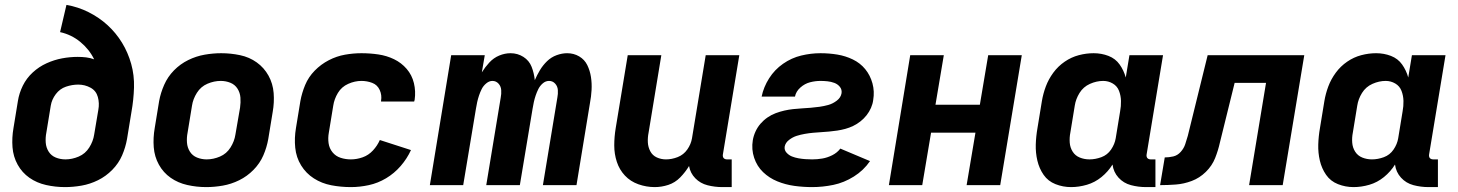

<svg xmlns="http://www.w3.org/2000/svg" viewBox="-20 -755 5944 783"><path d="M245 8Q278 8 312.5 2Q347 -4 379.5 -20Q412 -36 438 -62.5Q464 -89 478 -121.5Q492 -154 498 -188L516 -298Q525 -348 526.5 -398Q528 -448 515 -494.5Q502 -541 477.5 -581Q453 -621 418.5 -652.5Q384 -684 341 -705.5Q298 -727 251 -735L225 -624Q271 -614 307.5 -584Q344 -554 364 -513Q348 -519 331.5 -521Q315 -523 297 -523Q265 -523 233 -517Q201 -511 170 -497Q139 -483 113.5 -459.5Q88 -436 73 -405.5Q58 -375 53 -343L35 -233Q28 -193 31 -154.5Q34 -116 52 -83.5Q70 -51 100 -30Q130 -9 168 -0.5Q206 8 245 8ZM247 -105Q226 -105 207.5 -112.5Q189 -120 178.5 -136.5Q168 -153 166.5 -173.5Q165 -194 169 -214L187 -324Q191 -349 207.5 -371Q224 -393 249 -401.5Q274 -410 299 -410Q326 -410 349 -397.5Q372 -385 379 -359.5Q386 -334 381 -307L364 -206Q360 -179 344 -153.5Q328 -128 301 -116.5Q274 -105 247 -105Z M821 8Q854 8 888.5 2Q923 -4 955.5 -20Q988 -36 1014 -62.5Q1040 -89 1054 -121.5Q1068 -154 1074 -188L1092 -298Q1099 -337 1096 -375.5Q1093 -414 1075 -446.5Q1057 -479 1027 -500.5Q997 -522 959 -530Q921 -538 882 -538Q849 -538 814.5 -532Q780 -526 747.5 -510Q715 -494 689.5 -468Q664 -442 649.5 -409Q635 -376 629 -343L611 -233Q604 -193 607 -154.5Q610 -116 628 -83.5Q646 -51 676 -30Q706 -9 744 -0.5Q782 8 821 8ZM823 -105Q802 -105 783.5 -112.5Q765 -120 754.5 -136.5Q744 -153 742.5 -173.5Q741 -194 745 -214L763 -324Q767 -351 783 -376.5Q799 -402 826 -413.5Q853 -425 880 -425Q901 -425 919.5 -417.5Q938 -410 948.5 -393.5Q959 -377 960.5 -357Q962 -337 959 -316L940 -206Q936 -179 920 -153.5Q904 -128 877 -116.5Q850 -105 823 -105Z M1411 8Q1447 8 1484 0Q1521 -8 1554.5 -28Q1588 -48 1614 -78Q1640 -108 1656 -143L1529 -184Q1519 -161 1501 -141.5Q1483 -122 1459 -113.5Q1435 -105 1411 -105Q1389 -105 1369 -111.5Q1349 -118 1336 -134Q1323 -150 1320 -171Q1317 -192 1321 -214L1339 -324Q1343 -351 1358 -376Q1373 -401 1400 -413Q1427 -425 1454 -425Q1477 -425 1498 -417Q1519 -409 1528.5 -388Q1538 -367 1534 -344V-341H1669L1671 -348Q1676 -383 1668 -416Q1660 -449 1638.5 -474Q1617 -499 1587 -513.5Q1557 -528 1523 -533Q1489 -538 1454 -538Q1421 -538 1387 -532Q1353 -526 1321 -509.5Q1289 -493 1263.5 -467Q1238 -441 1224.5 -408.5Q1211 -376 1205 -343L1187 -233Q1180 -192 1184 -152.5Q1188 -113 1208 -80.5Q1228 -48 1260 -27.5Q1292 -7 1331 0.5Q1370 8 1411 8Z M1733 0H1869L1921 -312Q1923 -325 1926 -338.5Q1929 -352 1933.5 -365.5Q1938 -379 1944.5 -392Q1951 -405 1963 -415Q1975 -425 1988 -425Q2003 -425 2013 -414Q2023 -403 2024 -387.5Q2025 -372 2022 -357L1963 0H2100L2152 -312Q2154 -325 2157 -338.5Q2160 -352 2164.5 -365.5Q2169 -379 2175.5 -392Q2182 -405 2193.5 -415Q2205 -425 2219 -425Q2234 -425 2244 -414Q2254 -403 2255 -387.5Q2256 -372 2253 -357L2194 0H2331L2386 -335Q2391 -361 2392.5 -388Q2394 -415 2390 -441Q2386 -467 2375 -489.5Q2364 -512 2342 -525Q2320 -538 2293 -538Q2272 -538 2250 -530Q2228 -522 2211 -505.5Q2194 -489 2182 -469Q2170 -449 2161 -428Q2158 -457 2148 -482.5Q2138 -508 2114.5 -523Q2091 -538 2062 -538Q2039 -538 2016 -528.5Q1993 -519 1975.5 -500Q1958 -481 1945 -460L1957 -530H1820Z M2650 8Q2678 8 2705.5 -1Q2733 -10 2754 -31.5Q2775 -53 2790 -78Q2795 -49 2815.5 -28Q2836 -7 2865.5 0.5Q2895 8 2926 8H2964V-105H2944Q2939 -105 2934.5 -107.5Q2930 -110 2928.5 -115Q2927 -120 2928 -125L2995 -530H2858L2802 -191Q2798 -167 2783 -145.5Q2768 -124 2744 -114.5Q2720 -105 2696 -105Q2676 -105 2658.5 -113Q2641 -121 2632 -138Q2623 -155 2622 -174.5Q2621 -194 2625 -214L2677 -530H2540L2491 -233Q2485 -197 2485 -162Q2485 -127 2495.5 -95Q2506 -63 2528.5 -39Q2551 -15 2583.5 -3.5Q2616 8 2650 8Z M3292 8Q3335 8 3378.5 -1Q3422 -10 3462 -35Q3502 -60 3528 -98L3407 -149Q3394 -132 3374 -122Q3354 -112 3333.5 -108.5Q3313 -105 3292 -105Q3278 -105 3264 -106Q3250 -107 3236 -109.5Q3222 -112 3209.5 -117Q3197 -122 3187.5 -132.5Q3178 -143 3180 -157Q3183 -173 3198 -184.5Q3213 -196 3229 -201Q3245 -206 3262 -209Q3279 -212 3295.5 -213.5Q3312 -215 3328.5 -216Q3345 -217 3361.5 -218.5Q3378 -220 3394.5 -222.5Q3411 -225 3427.5 -229.5Q3444 -234 3459.5 -241.5Q3475 -249 3489 -260Q3503 -271 3514 -285Q3525 -299 3532 -315Q3539 -331 3541 -347Q3547 -382 3538 -415Q3529 -448 3508.5 -473Q3488 -498 3458 -512.5Q3428 -527 3394.5 -532.5Q3361 -538 3326 -538Q3287 -538 3247.5 -528.5Q3208 -519 3173.5 -495Q3139 -471 3116.5 -435.5Q3094 -400 3086 -361H3222Q3226 -382 3244 -398Q3262 -414 3283.5 -419.5Q3305 -425 3326 -425Q3340 -425 3354.5 -423.5Q3369 -422 3382.5 -417Q3396 -412 3405 -401Q3414 -390 3412 -375Q3409 -357 3392.5 -344.5Q3376 -332 3358 -327Q3340 -322 3322 -319.5Q3304 -317 3286 -315.5Q3268 -314 3250 -313Q3232 -312 3214 -310Q3196 -308 3178.5 -304Q3161 -300 3143.5 -293.5Q3126 -287 3110 -276Q3094 -265 3081.5 -250.5Q3069 -236 3061 -218.5Q3053 -201 3050 -183Q3044 -146 3055.5 -111.5Q3067 -77 3092 -53Q3117 -29 3150 -15.5Q3183 -2 3219 3Q3255 8 3292 8Z M3605 0H3741L3777 -214H3958L3922 0H4059L4147 -530H4010L3976 -328H3795L3829 -530H3692Z M4348 8Q4380 8 4412.5 -1.5Q4445 -11 4472 -33Q4499 -55 4517 -84Q4521 -53 4541.5 -30.5Q4562 -8 4592 0Q4622 8 4654 8H4692V-105H4672Q4667 -105 4662.5 -107.5Q4658 -110 4656.5 -115Q4655 -120 4656 -125L4723 -530H4586L4571 -439Q4563 -468 4546 -492Q4529 -516 4500.5 -527Q4472 -538 4440 -538Q4410 -538 4379.5 -530Q4349 -522 4322 -503.5Q4295 -485 4275.5 -458.5Q4256 -432 4245 -402.5Q4234 -373 4229 -343L4211 -233Q4205 -199 4204 -165.5Q4203 -132 4210.5 -100Q4218 -68 4236 -42Q4254 -16 4284.5 -4Q4315 8 4348 8ZM4423 -105Q4402 -105 4383.5 -112.5Q4365 -120 4354.5 -136.5Q4344 -153 4342.5 -173.5Q4341 -194 4345 -214L4363 -324Q4367 -351 4382.5 -376Q4398 -401 4425 -413Q4452 -425 4479 -425Q4500 -425 4518 -414.5Q4536 -404 4543.5 -384.5Q4551 -365 4551.5 -343.5Q4552 -322 4548 -301L4530 -191Q4526 -167 4511 -145Q4496 -123 4471.5 -114Q4447 -105 4423 -105Z M4711 0Q4743 0 4775.5 -2.5Q4808 -5 4840 -17Q4872 -29 4897.5 -54Q4923 -79 4935.5 -110.5Q4948 -142 4955 -174L5015 -417H5143L5074 0H5211L5299 -530H4905L4824 -201Q4819 -184 4813.5 -167Q4808 -150 4795 -135.5Q4782 -121 4764.5 -117Q4747 -113 4730 -113Z M5500 8Q5532 8 5564.5 -1.5Q5597 -11 5624 -33Q5651 -55 5669 -84Q5673 -53 5693.5 -30.5Q5714 -8 5744 0Q5774 8 5806 8H5844V-105H5824Q5819 -105 5814.5 -107.5Q5810 -110 5808.5 -115Q5807 -120 5808 -125L5875 -530H5738L5723 -439Q5715 -468 5698 -492Q5681 -516 5652.5 -527Q5624 -538 5592 -538Q5562 -538 5531.5 -530Q5501 -522 5474 -503.5Q5447 -485 5427.5 -458.5Q5408 -432 5397 -402.5Q5386 -373 5381 -343L5363 -233Q5357 -199 5356 -165.5Q5355 -132 5362.5 -100Q5370 -68 5388 -42Q5406 -16 5436.5 -4Q5467 8 5500 8ZM5575 -105Q5554 -105 5535.5 -112.5Q5517 -120 5506.5 -136.5Q5496 -153 5494.5 -173.5Q5493 -194 5497 -214L5515 -324Q5519 -351 5534.5 -376Q5550 -401 5577 -413Q5604 -425 5631 -425Q5652 -425 5670 -414.5Q5688 -404 5695.5 -384.5Q5703 -365 5703.5 -343.5Q5704 -322 5700 -301L5682 -191Q5678 -167 5663 -145Q5648 -123 5623.5 -114Q5599 -105 5575 -105Z"/></svg>

Font: Iosevka Sparkle Extrabold
Style: Italic
Weight: 800
Italic angle: -9°
Designer: Belleve Invis
Foundry: Belleve Invis
Version: Version 4.5.0; ttfautohint (v1.8.3)